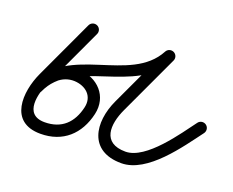

<svg xmlns="http://www.w3.org/2000/svg" viewBox="-100 -739 1138 937"><g transform="rotate(20 469.0 -270.5)"><path d="M261.7 -562.2C246.6 -569.2 228.8 -562.7 221.8 -547.7C174.5 -446 127.1 -344.3 79.8 -242.7C29.2 -134 17.4 30 182 30C298.9 30 374.5 -40.8 399.9 -152C422.4 -250.4 351.1 -323.8 254.9 -328.6C254.8 -328.6 254.7 -328.6 254.6 -328.6C254.5 -328.6 254.4 -328.6 254.4 -328.6C161.3 -332.1 97.5 -268.2 60.8 -188.6C53.8 -173.5 60.4 -155.7 75.4 -148.8C90.5 -141.8 108.3 -148.4 115.2 -163.4C115.2 -163.4 115.2 -163.4 115.2 -163.4C141.5 -220.3 184.3 -271.2 252.2 -268.7C252.2 -268.7 252.1 -268.7 252 -268.7C251.9 -268.7 251.8 -268.7 251.8 -268.7C310.6 -265.7 355.6 -227.5 341.4 -165.4C322.2 -81.4 270.9 -30 182 -30C70.6 -30 103.4 -151.1 134.2 -217.3C181.5 -319 228.9 -420.7 276.2 -522.3C283.2 -537.4 276.7 -555.2 261.7 -562.2ZM115.5 -164.1C115.5 -164.1 115.5 -164.1 115.5 -164.1C205.9 -372.5 553.4 -306.3 670.5 -526.9C678.3 -541.5 672.7 -559.7 658.1 -567.5C643.4 -575.2 625.3 -569.7 617.5 -555C508.7 -350.2 164.3 -427.3 60.5 -187.9C53.9 -172.7 60.9 -155.1 76.1 -148.5C91.3 -141.9 108.9 -148.9 115.5 -164.1ZM616.8 -553.6C616.8 -553.6 616.8 -553.6 616.8 -553.6C568.6 -450.3 520.5 -347 472.3 -243.7C412.3 -115 432.9 30 602 30C737.9 30 860.5 -151.6 932 -246.4C941.9 -259.7 939.3 -278.5 926.1 -288.4C912.8 -298.4 894 -295.8 884 -282.5C828.9 -209.4 709.4 -30 602 -30C479.4 -30 485.7 -130.6 526.7 -218.3C574.8 -321.6 623 -425 671.2 -528.3C678.2 -543.3 671.7 -561.1 656.7 -568.1C641.7 -575.1 623.8 -568.6 616.8 -553.6Z"/></g></svg>

Font: FRB American Cursive
Style: Bold Italic
Weight: 700
Italic angle: -25°
Version: Version 2.0;Modular Font Editor K font №1